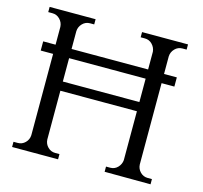

<svg xmlns="http://www.w3.org/2000/svg" viewBox="-102 -815 982 928"><g transform="rotate(15 389.0 -351.0)"><path d="M498 -1V-27H519Q541 -27 556 -42.5Q571 -58 573 -79V-324H190V-80Q191 -58 206.5 -42.5Q222 -27 244 -27H265V-1H35V-27H56Q78 -27 93.5 -42.5Q109 -58 110 -80V-487H48V-533H110V-622Q109 -644 93.5 -660Q78 -676 56 -676H35V-702H265V-676H244Q222 -676 206.5 -660Q191 -644 190 -622V-533H573V-622Q571 -643 556 -658.5Q541 -674 519 -674H498V-700H728V-674H707Q685 -674 669.5 -658Q654 -642 653 -620V-532H717V-486H653V-79Q654 -57 669.5 -41.5Q685 -26 707 -26H728V0ZM573 -370V-487H190V-370Z"/></g></svg>

Font: Constantine
Style: Regular
Weight: 400
Designer: Dukom Design
Version: Version 1.001;PS 001.001;hotconv 1.0.56;makeotf.lib2.0.21325